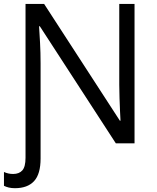

<svg xmlns="http://www.w3.org/2000/svg" viewBox="-33 -734 806 983"><path d="M43.5 229.5Q25.4 229.5 11.7 226.1Q-2 222.7 -12.7 217.3V146.5Q9.3 156.7 34.2 156.7Q64.9 156.7 81.3 138.4Q97.7 120.1 97.7 73.7V-713.9H192.9L580.6 -116.2H584Q583 -133.3 581.5 -164.8Q580.1 -196.3 578.9 -232.7Q577.6 -269 577.6 -300.3V-713.9H655.8V0H560.1L170.9 -599.6H167Q169.4 -563.5 172.1 -513.7Q174.8 -463.9 174.8 -410.2V77.6Q174.8 157.2 141.4 193.4Q107.9 229.5 43.5 229.5Z"/></svg>

Font: Open Sans
Style: Regular
Weight: 400
Designer: Monotype Design Team
Foundry: Monotype Imaging Inc.
Version: Version 3.000; ttfautohint (v1.8.4)